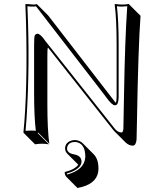

<svg xmlns="http://www.w3.org/2000/svg" viewBox="-20 -668 814 968"><path d="M357.9 38.1Q380.9 39.1 396.5 53.7L453.1 110.4Q476.1 134.8 476.6 180.7Q476.6 251.5 394 274.4Q382.3 277.8 370.6 279.8L314 223.1Q306.2 214.4 306.2 199.2Q356 187.5 374.5 162.6V162.1L317.9 105.5Q308.6 94.7 308.1 81.1Q308.1 51.8 338.9 41Q348.1 38.1 357.9 38.1ZM107.9 -645 109.9 -647.9Q114.7 -647.9 151.9 -645L166 -647L222.7 -590.3L563.5 -149.4Q567.4 -156.2 567.9 -178.2V-444.8Q567.9 -573.7 558.1 -645L560.1 -647.9Q578.6 -645 595.2 -645Q612.8 -645 629.9 -647.9L631.8 -645L688.5 -588.4Q676.8 -427.2 670.4 -50.8Q669.4 -2.9 668.5 35.6Q665.5 65.9 649.4 66.4Q628.9 65.4 613.3 50.3L556.6 -6.3Q552.7 -10.3 549.8 -14.2L221.7 -428.7Q218.3 -420.4 218.8 -382.3V-143.6Q218.8 -14.6 228.5 56.6L171.9 0L169.9 2.9L226.6 59.6Q208 56.6 191.4 56.6Q173.8 56.6 156.7 59.6L100.1 2.9L98.1 0Q119.6 -215.3 111.3 -553.7Q109.9 -603.5 107.9 -645ZM118.2 -636.2Q131.3 -340.8 113.8 -69.8Q111.3 -36.1 108.9 -8.3Q122.1 -9.8 134.8 -9.8Q147.9 -9.8 160.6 -8.3Q151.9 -79.1 151.9 -200.2V-439Q151.9 -482.4 155.3 -489.3Q160.6 -497.6 168.9 -498Q181.2 -498 201.2 -471.7Q206.5 -464.4 209 -460.9L558.1 -20Q573.2 -0.5 592.8 0Q600.1 0 602.1 -18.6Q602.1 -20.5 602.1 -21.5Q603 -76.2 605 -177.7Q609.9 -471.7 621.6 -636.7Q607.9 -635.3 595.2 -634.8Q582 -634.8 569.3 -636.7Q578.1 -565.4 578.1 -444.8V-177.7Q577.1 -140.6 563.5 -137.7Q561 -137.2 558.6 -137.2Q544.4 -138.2 519 -172.9Q505.4 -191.4 501 -196.8L161.6 -636.2Q154.8 -635.3 151.9 -634.8Q131.3 -634.8 118.2 -636.2ZM357.9 47.9Q326.7 47.9 319.3 72.3Q317.9 77.1 317.9 81.1Q319.3 104 351.6 109.9Q390.1 116.2 391.1 146Q391.1 178.7 336.9 200.2Q326.7 204.1 316.9 206.5Q317.9 210 318.4 211.9Q405.3 189 410.2 124Q410.2 60.5 370.6 49.8Q363.8 47.9 357.9 47.9Z"/></svg>

Font: Linux Biolinum Shadow O
Style: Regular
Weight: 400
Designer: Philipp H. Poll
Foundry: Philipp H. Poll
Version: Version 1.0.4